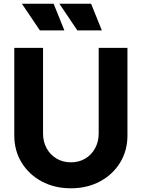

<svg xmlns="http://www.w3.org/2000/svg" viewBox="-20 -1003 764 1035"><path d="M362 12Q450 12 519 -25Q588 -62 627.5 -126.5Q667 -191 667 -273V-745H512V-283Q512 -239 492.5 -203.5Q473 -168 439.5 -148Q406 -128 362 -128Q319 -128 285 -148Q251 -168 231.5 -203.5Q212 -239 212 -283V-745H57V-273Q57 -191 96.5 -126.5Q136 -62 205 -25Q274 12 362 12ZM397 -839H529L471 -983H300ZM195 -839H327L269 -983H98Z"/></svg>

Font: Plus Jakarta Sans ExtraBold
Style: Regular
Weight: 800
Designer: Gumpita Rahayu
Foundry: Tokotype
Version: Version 2.004; ttfautohint (v1.8.3)